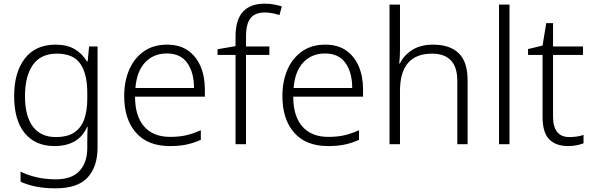

<svg xmlns="http://www.w3.org/2000/svg" viewBox="-20 -785 3221 1045"><path d="M283 -542Q345 -542 386.5 -517.5Q428 -493 453 -451H457L465 -532H511V17Q511 122 457 181Q403 240 282 240Q222 240 175.5 230.5Q129 221 92 204V149Q129 168 178 179.5Q227 191 284 191Q371 191 413 145Q455 99 455 20V-11Q455 -32 455.5 -53.5Q456 -75 457 -94H454Q408 10 276 10Q173 10 115 -60Q57 -130 57 -262Q57 -391 115 -466.5Q173 -542 283 -542ZM289 -493Q202 -493 159 -432Q116 -371 116 -261Q116 -153 159 -96Q202 -39 283 -39Q349 -39 386.5 -65.5Q424 -92 439.5 -139Q455 -186 455 -246V-281Q455 -382 417.5 -437.5Q380 -493 289 -493Z M889 -542Q957 -542 1002.5 -510.5Q1048 -479 1071.5 -424Q1095 -369 1095 -298V-259H715Q715 -153 764.5 -96.5Q814 -40 906 -40Q955 -40 992 -48.5Q1029 -57 1073 -76V-24Q1033 -6 994 2Q955 10 904 10Q784 10 720 -63Q656 -136 656 -262Q656 -343 683.5 -406Q711 -469 763 -505.5Q815 -542 889 -542ZM888 -494Q815 -494 769.5 -445Q724 -396 717 -306H1036Q1036 -390 999.5 -442Q963 -494 888 -494Z M1446 -486H1319V0H1262V-486H1164V-517L1262 -534V-587Q1262 -765 1421 -765Q1449 -765 1472 -760.5Q1495 -756 1514 -750L1501 -703Q1483 -709 1462.5 -713Q1442 -717 1422 -717Q1368 -717 1343.5 -686Q1319 -655 1319 -587V-532H1446Z M1750 -542Q1818 -542 1863.5 -510.5Q1909 -479 1932.5 -424Q1956 -369 1956 -298V-259H1576Q1576 -153 1625.5 -96.5Q1675 -40 1767 -40Q1816 -40 1853 -48.5Q1890 -57 1934 -76V-24Q1894 -6 1855 2Q1816 10 1765 10Q1645 10 1581 -63Q1517 -136 1517 -262Q1517 -343 1544.5 -406Q1572 -469 1624 -505.5Q1676 -542 1750 -542ZM1749 -494Q1676 -494 1630.5 -445Q1585 -396 1578 -306H1897Q1897 -390 1860.5 -442Q1824 -494 1749 -494Z M2157 -517Q2157 -496 2156 -477Q2155 -458 2153 -440H2157Q2178 -484 2223.5 -513Q2269 -542 2337 -542Q2429 -542 2477 -495Q2525 -448 2525 -348V0H2469V-344Q2469 -420 2434 -456.5Q2399 -493 2332 -493Q2157 -493 2157 -290V0H2100V-760H2157Z M2753 0H2696V-760H2753Z M3079 -39Q3101 -39 3121 -42Q3141 -45 3156 -51V-5Q3141 1 3119 5.5Q3097 10 3072 10Q3005 10 2969 -27Q2933 -64 2933 -148V-486H2854V-518L2933 -537L2953 -659H2990V-532H3153V-486H2990V-151Q2990 -39 3079 -39Z"/></svg>

Font: Noto Sans Sinhala Light
Style: Regular
Weight: 300
Designer: Jelle Bosma - Monotype Design Team
Foundry: Monotype Imaging Inc.
Version: Version 2.006; ttfautohint (v1.8.4.7-5d5b)